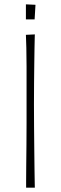

<svg xmlns="http://www.w3.org/2000/svg" viewBox="-20 -860 278 882"><path d="M99 -700 140 -702Q140 -702 139.5 -685Q139 -668 138.5 -638Q138 -608 137.5 -567.5Q137 -527 136.5 -479.5Q136 -432 136 -381Q136 -330 136.5 -276Q137 -222 137.5 -172.5Q138 -123 138.5 -83.5Q139 -44 139.5 -21Q140 2 140 2H100Q100 2 100 -26Q100 -54 100.5 -98.5Q101 -143 101.5 -195Q102 -247 102 -295.5Q102 -344 102 -379Q102 -415 102 -461Q102 -507 102 -554Q102 -601 101 -640Q100 -679 99 -700ZM99 -771V-840L143 -838L139 -771Z"/></svg>

Font: Truculenta Thin
Style: Regular
Weight: 250
Version: Version 1.002